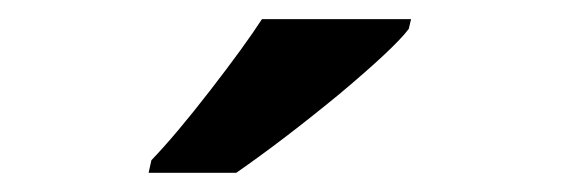

<svg xmlns="http://www.w3.org/2000/svg" viewBox="-20 -786 584 200"><path d="M408.2 -766.1 405.8 -755.9Q391.1 -736.3 333.5 -688Q275.9 -640.6 226.1 -606H134.8L137.7 -619.1Q163.1 -645.5 199 -691.9Q234.9 -738.3 252.9 -766.1Z"/></svg>

Font: Open Sans Hebrew Condensed
Style: Bold Italic
Weight: 700
Width: 3
Italic angle: -12°
Foundry: Ascender Corporation, Yanek Iontef
Version: Version 2.001;PS 002.001;hotconv 1.0.70;makeotf.lib2.5.58329